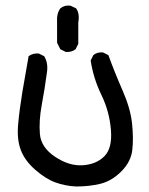

<svg xmlns="http://www.w3.org/2000/svg" viewBox="-20 -676 540 698"><path d="M256.8 2Q216.8 0 181.6 -12.7Q146.5 -25.4 108.4 -58.6Q70.3 -91.8 55.7 -130.4Q41 -168.9 45.9 -223.6Q50.8 -278.3 61.5 -342.8Q72.3 -407.2 84 -471.7Q99.6 -483.4 121.1 -481.4L140.6 -471.7Q156.2 -446.3 150.4 -411.1Q142.6 -352.5 131.8 -294.9Q121.1 -237.3 125 -189Q128.9 -140.6 179.7 -106.4Q230.5 -72.3 279.8 -75.2Q329.1 -78.1 358.9 -107.4Q388.7 -136.7 383.3 -203.6Q377.9 -270.5 348.6 -331.1Q319.3 -391.6 309.6 -456.1L319.3 -475.6Q333 -487.3 354.5 -485.4L374 -475.6Q397.5 -411.1 425.8 -346.7Q454.1 -282.2 460 -227.5Q465.8 -172.9 460.9 -130.4Q456.1 -87.9 420.9 -52.7Q385.7 -17.6 344.7 -7.8Q303.7 2 256.8 2ZM218.8 -487.3 199.2 -497.1 187.5 -520.5V-598.6Q185.5 -626 199.2 -645.5Q214.8 -658.2 236.3 -655.3L256.8 -645.5Q270.5 -626 264.6 -594.7V-516.6L254.9 -497.1Q240.2 -485.4 218.8 -487.3Z"/></svg>

Font: JasonHandwriting1
Style: Regular
Weight: 400
Version: Version 1.48.20